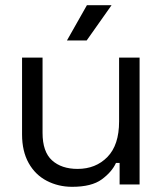

<svg xmlns="http://www.w3.org/2000/svg" viewBox="-20 -711 628 740"><path d="M65 -193V-489H144V-199Q144 -126 180.5 -93Q217 -60 279 -60Q349 -60 394 -106Q439 -152 439 -243V-489H518V0H441V-83H427Q411 -48 372 -19.5Q333 9 258 9Q205 9 160.5 -14Q116 -37 90.5 -82.5Q65 -128 65 -193ZM238 -555 315 -691H410L314 -555Z"/></svg>

Font: Space Grotesk Frontify
Style: Regular
Weight: 400
Designer: Florian Karsten
Version: Version 2.000